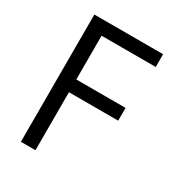

<svg xmlns="http://www.w3.org/2000/svg" viewBox="-168 -805 841 912"><g transform="rotate(30 252.5 -349.0)"><path d="M83 0V-698H460V-628H163V-388H433V-318H163V0Z"/></g></svg>

Font: IBM Plex Sans Condensed
Style: Regular
Weight: 400
Width: 3
Designer: Mike Abbink, Paul van der Laan, Pieter van Rosmalen
Foundry: Bold Monday
Version: Version 1.1